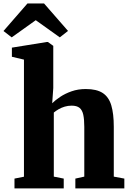

<svg xmlns="http://www.w3.org/2000/svg" viewBox="-54 -1054 726 1074"><path d="M80 -65.5V-720.5L12.5 -736.5V-787.5L207.5 -819H214L244 -797.5V-561.5L238 -476.5Q255 -493.5 282.5 -512Q310 -530.5 346.2 -543.2Q382.5 -556 426 -556Q486.5 -556 520.5 -533.8Q554.5 -511.5 568.5 -464.8Q582.5 -418 582.5 -344.5V-66L641.5 -55V0H367.5V-55L417.5 -66V-344Q417.5 -386 411.8 -412.2Q406 -438.5 390.8 -450.8Q375.5 -463 346.5 -463Q326.5 -463 308 -457.5Q289.5 -452 274 -443Q258.5 -434 247 -424.5V-66L302.5 -55V0H27V-55ZM11.5 -845 -34.5 -880.5 99.5 -1034.5H192.5L326.5 -881L280.5 -845L146 -941Z"/></svg>

Font: Merriweather 48pt Black
Style: Regular
Weight: 900
Version: Version 2.100